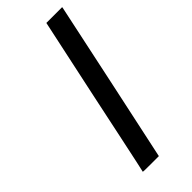

<svg xmlns="http://www.w3.org/2000/svg" viewBox="-228 -731 767 767"><g transform="rotate(-45 155.5 -347.0)"><path d="M148 -348 222 -694H311V-691Q311 -690 238 -347.5Q165 -5 164 -2V0H119Q74 0 74 -1L84 -46Q93 -90 112 -177.5Q131 -265 148 -348Z"/></g></svg>

Font: KaTeX_SansSerif
Style: Italic
Weight: 400
Version: Version 1.1; ttfautohint (v1.3)